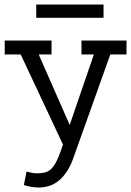

<svg xmlns="http://www.w3.org/2000/svg" viewBox="-20 -609 583 853"><path d="M152 224Q137 224 120.5 221.5Q104 219 86 213L98 153Q111 157 123 159Q135 161 146 161Q174 161 192 152.5Q210 144 224.5 119.5Q239 95 255 47L397 -367H342V-429H542V-367H470L307 90Q285 154 246.5 189Q208 224 152 224ZM277 70 72 -367H1V-429H209V-367H152L308 -12ZM141 -589H440V-530H141Z"/></svg>

Font: Podkova
Style: Regular
Weight: 400
Designer: Ilya Yudin
Foundry: Cyreal (www.cyreal.org)
Version: Version 2.103